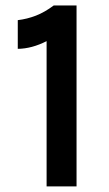

<svg xmlns="http://www.w3.org/2000/svg" viewBox="-20 -666 390 686"><path d="M172 -646.5H253.5V0H146.5V-519Q93.5 -492 43.5 -491.5V-594Q77 -598 108.5 -610.2Q140 -622.5 172 -646.5Z"/></svg>

Font: Karla SemiBold
Style: Regular
Weight: 600
Designer: Jonathan Pinhorn
Version: Version 2.004; ttfautohint (v1.8.4.7-5d5b);gftools[0.9.33]